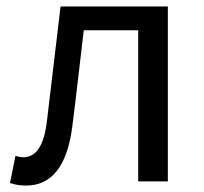

<svg xmlns="http://www.w3.org/2000/svg" viewBox="-20 -563 633 596"><path d="M61 13C140 13 188 -47 204 -167C217 -268 228 -369 240 -469H409V0H501V-543H168C154 -426 140 -308 126 -190C117 -110 92 -75 53 -75C43 -75 36 -77 28 -79L11 5C27 10 40 13 61 13Z"/></svg>

Font: ChiuKong Gothic CL
Style: Regular
Weight: 400
Designer: Ryoko NISHIZUKA 西塚涼子 (kana, bopomofo & ideographs); Paul D. Hunt (Latin, Greek & Cyrillic); Sandoll Communications 산돌커뮤니
Foundry: Adobe
Version: Version 1.300